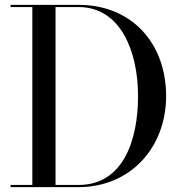

<svg xmlns="http://www.w3.org/2000/svg" viewBox="-20 -770 750 790"><path d="M303 0C516 0 663.5 -162 663.5 -375C663.5 -588 526 -750 303 -750H23.5V-741H113V-9H23.5V0ZM303 -741C477 -741 548 -557 548 -375C548 -193 487 -9 303 -9H208.5V-741Z"/></svg>

Font: Bodoni* 24
Style: Regular
Weight: 400
Version: Version 2.3